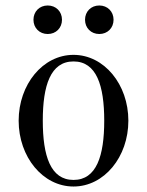

<svg xmlns="http://www.w3.org/2000/svg" viewBox="-20 -668 536 700"><path d="M290 -596C290 -566 312 -544 342 -544C372 -544 394 -566 394 -596C394 -626 372 -648 342 -648C312 -648 290 -626 290 -596ZM102 -596C102 -566 124 -544 154 -544C184 -544 206 -566 206 -596C206 -626 184 -648 154 -648C124 -648 102 -626 102 -596ZM136 -228C136 -356 164 -444 248 -444C332 -444 360 -356 360 -228C360 -100 332 -12 248 -12C164 -12 136 -100 136 -228ZM48 -228C48 -96 136 12 248 12C360 12 448 -96 448 -228C448 -360 360 -468 248 -468C136 -468 48 -360 48 -228Z"/></svg>

Font: Old Standard
Style: Regular
Weight: 400
Designer: Alexey Kryukov <alexios@thessalonica.org.ru>
Version: Version 2.0